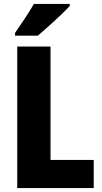

<svg xmlns="http://www.w3.org/2000/svg" viewBox="-20 -949 513 969"><path d="M67 0V-714H235V-142H453V0ZM332 -919Q316 -901 287.5 -874Q259 -847 227.5 -818.5Q196 -790 171 -769H56V-783Q81 -819 106.5 -857.5Q132 -896 151 -929H332Z"/></svg>

Font: Noto Sans Bengali Condensed ExtraBold
Style: Regular
Weight: 800
Width: 3
Designer: Joana Ranito - Universal Thirst; Jelle Bosma - Monotype Design Team
Foundry: Universal Thirst ehf.
Version: Version 3.000; ttfautohint (v1.8.4.7-5d5b)